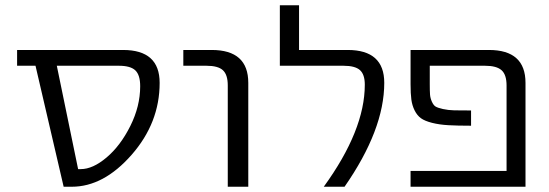

<svg xmlns="http://www.w3.org/2000/svg" viewBox="-20 -710 2088 730"><path d="M587 -395Q587 -243 480.5 -121.5Q374 0 253 0H222L115 -460H45V-520H448Q587 -520 587 -395ZM196 -460 277 -67H287Q333 -67 385.5 -111.5Q438 -156 475.5 -231Q513 -306 513 -382Q513 -425 494.5 -442.5Q476 -460 432 -460Z M677 -460V-520H785Q924 -520 924 -395V0H846V-385Q846 -426 827.5 -443Q809 -460 765 -460Z M1302 -520Q1441 -520 1441 -395Q1441 -217 1290 0H1211Q1367 -215 1367 -388Q1367 -427 1348.5 -443.5Q1330 -460 1286 -460H1044V-690H1117V-520Z M1839 -520Q1978 -520 1978 -395V0H1541V-60H1906V-385Q1906 -426 1887 -443Q1868 -460 1824 -460H1614V-390Q1614 -364 1615 -350.5Q1616 -337 1622 -323.5Q1628 -310 1636 -305Q1644 -300 1664 -295.5Q1684 -291 1707 -290.5Q1730 -290 1771 -290V-232Q1719 -232 1684.5 -234Q1650 -236 1622.5 -243Q1595 -250 1580.5 -260.5Q1566 -271 1556.5 -290Q1547 -309 1544 -331.5Q1541 -354 1541 -390V-520Z"/></svg>

Font: M PLUS 1p
Style: Regular
Weight: 400
Version: Version 1.062